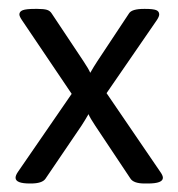

<svg xmlns="http://www.w3.org/2000/svg" viewBox="-20 -417 407 438"><path d="M48 1.6Q15.5 1.6 15.5 -11.5Q15.5 -17 21 -25L143.5 -202.9L30.1 -371Q24.2 -379.7 24.2 -384.1Q24.2 -390.8 32.1 -393.8Q40 -396.7 59.5 -396.7H65.8Q79.7 -396.7 87 -394.6Q94.3 -392.4 98.3 -385.7L170.4 -277.4Q182.3 -259.6 185.9 -250.9Q193.8 -264.8 202.1 -277.4L274.3 -386.4Q280.6 -396.7 308.4 -396.7H311.5Q329 -396.7 336.1 -394Q343.2 -391.2 343.2 -384.1Q343.2 -379.3 337.7 -371L223.1 -204.5L345.6 -25Q351.6 -16.6 351.6 -11.5Q351.6 1.6 317.5 1.6H309.9Q284.6 1.6 277.4 -9.9L197.4 -130Q185.5 -147.8 181.9 -156.6Q174 -142.7 165.7 -130L83.6 -9.1Q76.1 1.6 50.3 1.6Z"/></svg>

Font: Jaldi
Style: Regular
Weight: 400
Designer: Pablo Cosgaya and Nicolas Silva
Foundry: Omnibus-Type
Version: Version 1.001;PS 001.001;hotconv 1.0.70;makeotf.lib2.5.58329